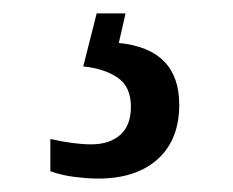

<svg xmlns="http://www.w3.org/2000/svg" viewBox="-20 -29 347 286"><path d="M126 237Q111 237 91 234.5Q71 232 55 226V178Q90 186 116 186Q143 186 159 172Q175 158 175 130Q175 100 155 86.5Q135 73 104 70L124 -9H167L157 35Q247 44 247 127Q247 179 215 208Q183 237 126 237Z"/></svg>

Font: Noto Serif SemiCondensed
Style: Regular
Weight: 400
Width: 4
Designer: Monotype Design Team
Foundry: Monotype Imaging Inc.
Version: Version 2.013